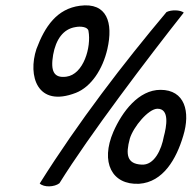

<svg xmlns="http://www.w3.org/2000/svg" viewBox="-20 -648 700 701"><path d="M113 -469C81 -372 115 -254 257 -309C313 -331 355 -395 372 -469C394 -565 371 -640 272 -627C188 -616 144 -552 113 -469ZM174 -448C184 -504 211 -542 255 -549C274 -553 301 -550 303 -535C314 -476 285 -376 222 -368C176 -362 164 -389 174 -448ZM125 22C141 37 179 35 197 21C305 -153 522 -439 651 -602C638 -612 606 -613 588 -604C430 -416 267 -204 125 22ZM394 -167C346 -56 388 28 488 23C576 17 624 -68 649 -152C676 -240 655 -320 566 -320C486 -320 426 -240 394 -167ZM454 -142C467 -185 522 -251 555 -251C600 -251 588 -186 578 -149C570 -104 544 -43 496 -47C444 -50 438 -83 454 -142Z"/></svg>

Font: Snowfall
Style: Obl
Weight: 400
Designer: Jasper
Foundry: Cannot Into Space Fonts
Version: Version 0.9